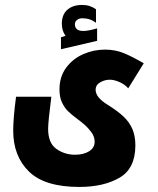

<svg xmlns="http://www.w3.org/2000/svg" viewBox="-20 -750 640 778"><path d="M33.5 -220.5Q33.5 -270.5 45 -358H188Q175 -255.5 175 -228Q175 -170.5 208.2 -146.8Q241.5 -123 284.5 -123Q318.5 -123 341 -137Q363.5 -151 363.5 -175.5Q363.5 -196 350.8 -213.5Q338 -231 324 -243.5Q309 -256.5 294 -267.5Q269 -286 254.8 -300.2Q240.5 -314.5 230.8 -335.8Q221 -357 221 -387.5Q221 -439 248 -475.5Q275 -512 317.2 -530.5Q359.5 -549 405.5 -549Q448 -549 484 -533.8Q520 -518.5 562.5 -493.5L499.5 -392Q486.5 -407.5 464.8 -417.2Q443 -427 425 -427Q405 -427 386.2 -416.5Q367.5 -406 367.5 -386Q367.5 -354.5 418.5 -324Q457.5 -299.5 481 -277.2Q504.5 -255 516.5 -227Q528.5 -199 528.5 -161Q528.5 -67 464.2 -29.8Q400 7.5 301.5 7.5Q161 7.5 97.2 -55Q33.5 -117.5 33.5 -220.5ZM227 -599 245.5 -605Q238 -615 234.2 -627.8Q230.5 -640.5 230.5 -653.5Q230.5 -691 253 -710.5Q275.5 -730 312 -730Q329 -730 342.5 -725.8Q356 -721.5 369 -712.5V-657.5Q345.5 -676 313.5 -676Q300.5 -676 292 -669Q283.5 -662 283.5 -652Q283.5 -624.5 317.5 -624.5Q337 -624.5 373.5 -635V-584.5L227 -550.5Z"/></svg>

Font: JuliaMono Black
Style: Italic
Weight: 900
Italic angle: -9°
Monospace: yes
Designer: cormullion
Foundry: corm
Version: Version 0.057; ttfautohint (v1.8.4)